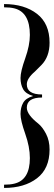

<svg xmlns="http://www.w3.org/2000/svg" viewBox="-20 -710 264 945"><path d="M127 -538Q127 -650 50 -669Q30 -674 0 -674V-690Q100 -690 162 -642Q224 -594 224 -500Q224 -431 184 -390Q168 -373 152 -358Q112 -324 112 -295Q112 -245 187 -245V-230Q112 -230 112 -180Q112 -146 168 -102Q189 -85 206.5 -51.5Q224 -18 224 26Q224 120 162 167.5Q100 215 0 215V199Q30 199 50 194Q127 176 127 68Q127 13 104 -52Q81 -117 81 -149Q81 -181 94 -204Q107 -227 142 -237V-238Q107 -248 94 -271Q81 -294 81 -326Q81 -358 104 -422.5Q127 -487 127 -538Z"/></svg>

Font: Elsie Swash Caps
Style: Regular
Weight: 400
Designer: Alejandro Inler
Foundry: Alejandro Inler
Version: 1.003